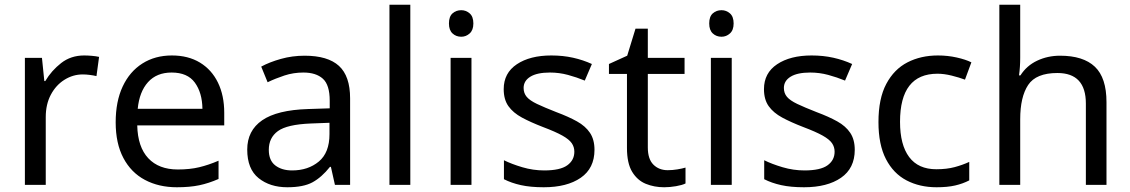

<svg xmlns="http://www.w3.org/2000/svg" viewBox="-20 -780 4769 810"><path d="M335 -546Q350 -546 367.5 -544.5Q385 -543 398 -540L387 -459Q374 -462 358.5 -464Q343 -466 329 -466Q288 -466 252 -443.5Q216 -421 194.5 -380.5Q173 -340 173 -286V0H85V-536H157L167 -438H171Q197 -482 238 -514Q279 -546 335 -546Z M705 -546Q774 -546 823.5 -516Q873 -486 899.5 -431.5Q926 -377 926 -304V-251H559Q561 -160 605.5 -112.5Q650 -65 730 -65Q781 -65 820.5 -74.5Q860 -84 902 -102V-25Q861 -7 821 1.5Q781 10 726 10Q650 10 591.5 -21Q533 -52 500.5 -113.5Q468 -175 468 -264Q468 -352 497.5 -415Q527 -478 580.5 -512Q634 -546 705 -546ZM704 -474Q641 -474 604.5 -433.5Q568 -393 561 -321H834Q833 -389 802 -431.5Q771 -474 704 -474Z M1265 -545Q1363 -545 1410 -502Q1457 -459 1457 -365V0H1393L1376 -76H1372Q1337 -32 1298.5 -11Q1260 10 1192 10Q1119 10 1071 -28.5Q1023 -67 1023 -149Q1023 -229 1086 -272.5Q1149 -316 1280 -320L1371 -323V-355Q1371 -422 1342 -448Q1313 -474 1260 -474Q1218 -474 1180 -461.5Q1142 -449 1109 -433L1082 -499Q1117 -518 1165 -531.5Q1213 -545 1265 -545ZM1291 -259Q1191 -255 1152.5 -227Q1114 -199 1114 -148Q1114 -103 1141.5 -82Q1169 -61 1212 -61Q1280 -61 1325 -98.5Q1370 -136 1370 -214V-262Z M1711 0H1623V-760H1711Z M1926 -737Q1946 -737 1961.5 -723.5Q1977 -710 1977 -681Q1977 -653 1961.5 -639Q1946 -625 1926 -625Q1904 -625 1889 -639Q1874 -653 1874 -681Q1874 -710 1889 -723.5Q1904 -737 1926 -737ZM1969 -536V0H1881V-536Z M2488 -148Q2488 -70 2430 -30Q2372 10 2274 10Q2218 10 2177.5 1Q2137 -8 2106 -24V-104Q2138 -88 2183.5 -74.5Q2229 -61 2276 -61Q2343 -61 2373 -82.5Q2403 -104 2403 -140Q2403 -160 2392 -176Q2381 -192 2352.5 -208Q2324 -224 2271 -244Q2219 -264 2182 -284Q2145 -304 2125 -332Q2105 -360 2105 -404Q2105 -472 2160.5 -509Q2216 -546 2306 -546Q2355 -546 2397.5 -536.5Q2440 -527 2477 -510L2447 -440Q2413 -454 2376 -464Q2339 -474 2300 -474Q2246 -474 2217.5 -456.5Q2189 -439 2189 -409Q2189 -387 2202 -371.5Q2215 -356 2245.5 -341.5Q2276 -327 2327 -307Q2378 -288 2414 -268Q2450 -248 2469 -219.5Q2488 -191 2488 -148Z M2797 -62Q2817 -62 2838 -65.5Q2859 -69 2872 -73V-6Q2858 1 2832 5.5Q2806 10 2782 10Q2740 10 2704.5 -4.5Q2669 -19 2647 -55Q2625 -91 2625 -156V-468H2549V-510L2626 -545L2661 -659H2713V-536H2868V-468H2713V-158Q2713 -109 2736.5 -85.5Q2760 -62 2797 -62Z M3024 -737Q3044 -737 3059.5 -723.5Q3075 -710 3075 -681Q3075 -653 3059.5 -639Q3044 -625 3024 -625Q3002 -625 2987 -639Q2972 -653 2972 -681Q2972 -710 2987 -723.5Q3002 -737 3024 -737ZM3067 -536V0H2979V-536Z M3586 -148Q3586 -70 3528 -30Q3470 10 3372 10Q3316 10 3275.5 1Q3235 -8 3204 -24V-104Q3236 -88 3281.5 -74.5Q3327 -61 3374 -61Q3441 -61 3471 -82.5Q3501 -104 3501 -140Q3501 -160 3490 -176Q3479 -192 3450.5 -208Q3422 -224 3369 -244Q3317 -264 3280 -284Q3243 -304 3223 -332Q3203 -360 3203 -404Q3203 -472 3258.5 -509Q3314 -546 3404 -546Q3453 -546 3495.5 -536.5Q3538 -527 3575 -510L3545 -440Q3511 -454 3474 -464Q3437 -474 3398 -474Q3344 -474 3315.5 -456.5Q3287 -439 3287 -409Q3287 -387 3300 -371.5Q3313 -356 3343.5 -341.5Q3374 -327 3425 -307Q3476 -288 3512 -268Q3548 -248 3567 -219.5Q3586 -191 3586 -148Z M3931 10Q3860 10 3804.5 -19Q3749 -48 3717.5 -109Q3686 -170 3686 -265Q3686 -364 3719 -426Q3752 -488 3808.5 -517Q3865 -546 3937 -546Q3978 -546 4016 -537.5Q4054 -529 4078 -517L4051 -444Q4027 -453 3995 -461Q3963 -469 3935 -469Q3777 -469 3777 -266Q3777 -169 3815.5 -117.5Q3854 -66 3930 -66Q3974 -66 4007.5 -75Q4041 -84 4069 -97V-19Q4042 -5 4009.5 2.5Q3977 10 3931 10Z M4284 -537Q4284 -497 4279 -462H4285Q4311 -503 4355.5 -524Q4400 -545 4452 -545Q4550 -545 4599 -498.5Q4648 -452 4648 -349V0H4561V-343Q4561 -472 4441 -472Q4351 -472 4317.5 -421.5Q4284 -371 4284 -277V0H4196V-760H4284Z"/></svg>

Font: Noto Sans Imperial Aramaic
Style: Regular
Weight: 400
Designer: Monotype Design Team
Foundry: Monotype Imaging Inc.
Version: Version 2.001; ttfautohint (v1.8.4.7-5d5b)